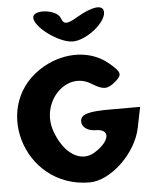

<svg xmlns="http://www.w3.org/2000/svg" viewBox="-69 -1234 996 1241"><g transform="rotate(-5 429.0 -613.5)"><path d="M237 -825C-136 -618 29 -50 462 -50C600 -50 770 -213 802 -375L829 -508H635C489 -508 441 -493 441 -446C441 -410 479 -383 529 -383C625 -383 616 -307 512 -241C419 -182 310 -250 257 -400C189 -592 372 -782 529 -684C600 -640 628 -639 679 -681C733 -726 729 -743 650 -808C541 -897 379 -903 237 -825ZM191 -1142C191 -1079 345 -967 433 -967C521 -967 650 -1069 650 -1138C650 -1190 579 -1183 475 -1122C404 -1080 384 -1081 368 -1125C347 -1183 191 -1198 191 -1142Z"/></g></svg>

Font: Hussar Skorodowane
Style: Bold
Weight: 700
Foundry: Cannot Into Space Fonts
Version: Version 0.892